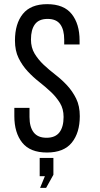

<svg xmlns="http://www.w3.org/2000/svg" viewBox="-20 -727 479 924"><path d="M207 -707C154.3 -707 115.3 -691.3 90 -660C64.7 -628.7 52 -586 52 -532C52 -499.3 57.8 -471.2 69.5 -447.5C81.2 -423.8 95.7 -402.7 113 -384C130.3 -365.3 149 -348.2 169 -332.5C189 -316.8 207.7 -300.8 225 -284.5C242.3 -268.2 256.8 -250.5 268.5 -231.5C280.2 -212.5 286 -190 286 -164C286 -132 279.3 -107.3 266 -90C252.7 -72.7 232 -64 204 -64C176 -64 155.3 -72.7 142 -90C128.7 -107.3 122 -132 122 -164V-208H49V-168C49 -114.7 61.7 -72.2 87 -40.5C112.3 -8.8 152 7 206 7C260 7 299.8 -8.8 325.5 -40.5C351.2 -72.2 364 -114.7 364 -168C364 -200.7 358.2 -228.8 346.5 -252.5C334.8 -276.2 320.3 -297.3 303 -316C285.7 -334.7 266.8 -351.8 246.5 -367.5C226.2 -383.2 207.3 -399.2 190 -415.5C172.7 -431.8 158.2 -449.7 146.5 -469C134.8 -488.3 129 -511 129 -537C129 -568.3 135.3 -592.7 148 -610C160.7 -627.3 181 -636 209 -636C237 -636 257.3 -627.3 270 -610C282.7 -592.7 289 -568 289 -536V-513H363V-532C363 -585.3 350.3 -627.8 325 -659.5C299.7 -691.2 260.3 -707 207 -707ZM196 121 173 177H202L237 114V33H171V121Z"/></svg>

Font: Bebas Neue Regular two
Style: Regular2
Weight: 400
Designer: Ryoichi Tsunekawa & LGV (GE)
Foundry: Free Software Foundation, Inc.
Version: Version 1.003 August 13, 2016